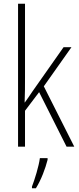

<svg xmlns="http://www.w3.org/2000/svg" viewBox="-20 -780 419 1021"><path d="M113 -370V-760H76V0H113V-191L188 -290L334 0H375L213 -321L360 -529H318L152 -293C138 -272 128 -257 112 -235H111C113 -281 113 -322 113 -370ZM233 70V61H192C187 102 164 177 150 212V221H171C199 176 221 117 233 70Z"/></svg>

Font: Noto Sans Myanmar UI Condensed ExtraLight
Style: Regular
Weight: 200
Width: 3
Designer: Monotype Design Team
Foundry: Monotype Imaging Inc.
Version: Version 2.103